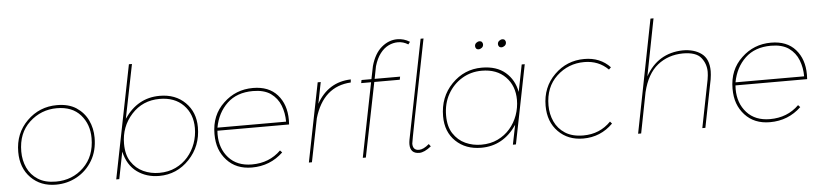

<svg xmlns="http://www.w3.org/2000/svg" viewBox="-44 -1002 5365 1254"><g transform="rotate(-5 2638.0 -375.0)"><path d="M280 0Q180 0 116.5 -64.5Q53 -129 53 -234Q53 -356 134.5 -436.5Q216 -517 331 -517Q406.5 -517 456.5 -485Q508 -451 533 -398.2Q558 -345.5 558 -284Q558 -198 520 -134.2Q482 -70.5 418.8 -35.2Q355.5 0 280 0ZM282 -20Q390 -20 464 -92Q538 -164 538 -283Q538 -374 483.5 -435.5Q429 -497 329 -497Q225 -497 149 -426.5Q73 -356 73 -235Q73 -177.5 95.5 -128.5Q118 -79.5 164.5 -49.8Q211 -20 282 -20Z M957 2Q874 2 812.5 -42.5Q751 -87 730 -177L695 0H675L823 -742H843L772 -389Q860 -519 1005 -519Q1108 -519 1172 -455.5Q1236 -392 1236 -293Q1236 -169 1154.5 -83.5Q1073 2 957 2ZM959 -18Q1019.5 -18 1067 -40.8Q1114.5 -63.5 1147.8 -102Q1181 -140.5 1198.5 -189.2Q1216 -238 1216 -290Q1216 -382 1158.5 -440.5Q1101 -499 1003 -499Q891 -499 818.5 -419Q746 -339 746 -227Q746 -155.5 775.5 -110Q807 -62 855.2 -40Q903.5 -18 959 -18Z M1565 0Q1462 0 1401 -67Q1370.5 -100.5 1355.2 -142.2Q1340 -184 1340 -239Q1340 -363 1422.5 -440Q1503 -517 1616 -517Q1720 -517 1776 -453.5Q1832 -390 1832 -289L1831 -259H1361L1360 -235Q1360 -142 1415 -81Q1470 -20 1567 -20Q1681 -20 1757 -95L1770 -81Q1685 0 1565 0ZM1813 -279Q1813 -335.5 1793.8 -385.2Q1774.5 -435 1730 -467Q1686 -497 1614 -497Q1509 -497 1445 -436.5Q1381 -376 1363 -279Z M1958 0H1938L2041 -517H2061L2033 -377Q2110 -513 2258 -517L2256 -497Q2075 -487 2015 -284Z M2311.5 0H2291.5L2388.5 -487H2323.5L2327.5 -507H2392.5L2409.5 -591Q2432.5 -672.5 2479.8 -712.2Q2527 -752 2582.5 -752Q2626.5 -752 2664.5 -728L2652.5 -712Q2620.5 -732 2585.5 -732Q2553.5 -732 2523.2 -717.2Q2493 -702.5 2468.8 -670.8Q2444.5 -639 2429.5 -589L2413.5 -507H2580.5L2576.5 -487H2409.5ZM2662.5 0Q2602.5 0 2602.5 -62Q2602.5 -74 2605.5 -91L2735.5 -742H2754.5Q2621.5 -77 2621.5 -64Q2621.5 -20 2662.5 -20Q2691.5 -20 2728.5 -52L2740.5 -36Q2695.5 0 2662.5 0Z M3106.5 -640Q3096.5 -640 3091 -646.8Q3085.5 -653.5 3085.5 -662Q3085.5 -676 3095.8 -684Q3106 -692 3117.5 -692Q3127.5 -692 3133 -685.2Q3138.5 -678.5 3138.5 -670Q3138.5 -656 3128.2 -648Q3118 -640 3106.5 -640ZM3256.5 -640Q3246.5 -640 3241 -646.8Q3235.5 -653.5 3235.5 -662Q3235.5 -676 3245.8 -684Q3256 -692 3267.5 -692Q3277.5 -692 3283 -685.2Q3288.5 -678.5 3288.5 -670Q3288.5 -656 3278.2 -648Q3268 -640 3256.5 -640ZM3068.5 2Q2966.5 2 2902 -60Q2837.5 -122 2837.5 -224Q2837.5 -351 2919.5 -435Q3001.5 -519 3116.5 -519Q3213.5 -519 3271 -469.5Q3328.5 -420 3343.5 -340L3378.5 -517H3398.5L3295.5 0H3275.5L3301.5 -128Q3213.5 2 3068.5 2ZM3070.5 -18Q3131 -18 3178.5 -40.8Q3226 -63.5 3259.2 -102Q3292.5 -140.5 3310 -189.2Q3327.5 -238 3327.5 -290Q3327.5 -382 3270 -440.5Q3212.5 -499 3114.5 -499Q3043.5 -499 2985.2 -464Q2927 -429 2892.2 -367.8Q2857.5 -306.5 2857.5 -227Q2857.5 -155.5 2887 -110Q2918.5 -62 2966.8 -40Q3015 -18 3070.5 -18Z M3737.5 0Q3637.5 0 3574 -64.5Q3510.5 -129 3510.5 -234Q3510.5 -356 3592 -436.5Q3673.5 -517 3788.5 -517Q3892.5 -517 3957.5 -448L3943.5 -434Q3880.5 -497 3786.5 -497Q3681.5 -497 3605.5 -426Q3529.5 -355 3529.5 -235Q3529.5 -178 3552 -129Q3574.5 -80 3621 -50Q3667.5 -20 3739.5 -20Q3847.5 -20 3920.5 -95L3932.5 -81Q3851.5 0 3737.5 0Z M4537.5 0H4517.5L4579.5 -313Q4584.5 -343 4584.5 -363Q4584.5 -416 4552 -456.5Q4519.5 -497 4433.5 -497Q4336.5 -496 4267 -440.5Q4197.5 -385 4168.5 -266L4116.5 0H4096.5L4242.5 -742H4262.5L4189.5 -368Q4270.5 -513 4433.5 -517Q4509.5 -517 4557 -481.5Q4604.5 -446 4604.5 -366Q4604.5 -345 4599.5 -313Z M4961.5 0Q4858.5 0 4797.5 -67Q4767 -100.5 4751.8 -142.2Q4736.5 -184 4736.5 -239Q4736.5 -363 4819 -440Q4899.5 -517 5012.5 -517Q5116.5 -517 5172.5 -453.5Q5228.5 -390 5228.5 -289L5227.5 -259H4757.5L4756.5 -235Q4756.5 -142 4811.5 -81Q4866.5 -20 4963.5 -20Q5077.5 -20 5153.5 -95L5166.5 -81Q5081.5 0 4961.5 0ZM5209.5 -279Q5209.5 -335.5 5190.2 -385.2Q5171 -435 5126.5 -467Q5082.5 -497 5010.5 -497Q4905.5 -497 4841.5 -436.5Q4777.5 -376 4759.5 -279Z"/></g></svg>

Font: Argentum Sans Thin
Style: Italic
Weight: 100
Italic angle: -11°
Designer: Julieta Ulanovsky (font), Cristiano Sobral (main changes and remaster)
Foundry: Julieta Ulanovsky (font), Cristiano Sobral (main changes and remaster)
Version: Version 2.007;June 15, 2022;FontCreator 14.0.0.2814 64-bit; 